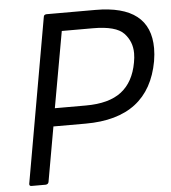

<svg xmlns="http://www.w3.org/2000/svg" viewBox="-52 -782 741 830"><g transform="rotate(-5 318.0 -367.0)"><path d="M113 0H51Q42 0 42 -9L168 -724Q169 -733 180 -734H393Q631 -734 631 -547Q631 -521 626 -491Q582 -248 308 -248H168L126 -11Q124 -1 113 0ZM316 -326Q416 -326 470 -367.5Q524 -409 539 -493Q543 -514 543 -533Q543 -584 509 -620Q475 -656 375 -656H240L181 -326Z"/></g></svg>

Font: YamahaIndonesia935. App
Style: Italic
Weight: 400
Italic angle: -10°
Designer: Dalton Maag Ltd
Foundry: Dalton Maag Ltd
Version: Version 1.002; January 01, 2024; Regular/Italic